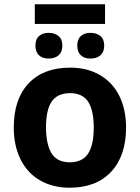

<svg xmlns="http://www.w3.org/2000/svg" viewBox="-20 -875 659 905"><path d="M574.2 -273.9Q574.2 -140.6 503.9 -65.4Q433.6 9.8 308.1 9.8Q229.5 9.8 169.4 -24.4Q109.4 -58.6 77.1 -123.5Q44.9 -188 44.9 -273.9Q44.9 -407.7 114.7 -481.9Q184.6 -556.2 311 -556.2Q389.6 -556.2 449.7 -522Q509.8 -487.8 542 -423.8Q574.2 -359.9 574.2 -273.9ZM196.8 -274.4Q197.3 -193.4 223.6 -151.4Q250 -109.9 309.6 -109.9Q369.1 -110.4 395.5 -151.4Q421.9 -192.4 421.9 -273.4Q421.9 -354.5 395.5 -395.5Q369.1 -436 309.6 -436Q250 -435.5 223.1 -395.5Q196.8 -355.5 196.8 -274.4ZM361.3 -705.1Q378.4 -720.2 406.7 -720.2Q435.1 -720.2 453.1 -705.1Q471.2 -690.4 471.2 -660.2Q471.2 -629.9 453.1 -614.3Q435.1 -598.6 406.7 -599.1Q378.4 -598.6 361.3 -614.3Q344.2 -629.9 344.2 -660.2Q344.2 -690.4 361.3 -705.1ZM164.1 -705.1Q181.2 -720.2 209.5 -720.2Q237.8 -720.2 255.9 -705.1Q273.9 -690.4 273.9 -660.2Q273.9 -629.9 255.9 -614.3Q237.8 -598.6 209.5 -599.1Q181.2 -598.6 164.1 -614.3Q147 -629.9 147 -660.2Q147 -690.4 164.1 -705.1ZM144 -855H475.1V-762.2H144Z"/></svg>

Font: NotoSans-Bold
Style: Bold
Weight: 700
Designer: Monotype Design team
Foundry: Monotype Imaging Inc.
Version: Version 1.04